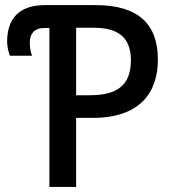

<svg xmlns="http://www.w3.org/2000/svg" viewBox="-20 -734 683 754"><path d="M174 0H279V-271H344C530 -271 600 -371 600 -500C600 -638 525 -714 355 -714H157C51 -714 8 -657 8 -570C8 -550 14 -527 19 -515H106C102 -524 97 -544 97 -567C97 -600 114 -624 153 -624H174ZM333 -360H279V-625H348C448 -625 494 -584 494 -497C494 -399 440 -360 333 -360Z"/></svg>

Font: Noto Sans SemiCondensed Medium
Style: Regular
Weight: 500
Width: 4
Designer: Monotype Design Team
Foundry: Monotype Imaging Inc.
Version: Version 2.013